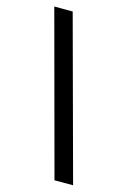

<svg xmlns="http://www.w3.org/2000/svg" viewBox="-123 -868 615 927"><g transform="rotate(15 184.5 -405.0)"><path d="M247 0 29 -810H121L340 0Z"/></g></svg>

Font: Oswald
Style: Regular
Weight: 400
Designer: Vernon Adams
Foundry: Vernon Adams
Version: Version 4.103; ttfautohint (v1.8.3)